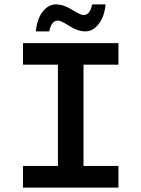

<svg xmlns="http://www.w3.org/2000/svg" viewBox="-20 -849 640 869"><path d="M242.2 -755.9Q212.4 -755.9 203.1 -707H142.1Q147.9 -764.6 173.8 -796.9Q199.2 -829.1 233.4 -829.1Q267.6 -829.1 305.7 -805.2Q343.8 -781.2 357.9 -780.8Q387.7 -780.8 397 -829.1H458Q452.1 -771.5 425.8 -739.3Q400.4 -707 366.2 -707Q332 -707 293.9 -731.4Q255.9 -755.9 242.2 -755.9ZM84 0V-98.1H242.2V-556.2H84V-653.8H516.1V-556.2H357.9V-98.1H516.1V0Z"/></svg>

Font: SourceCodePro-Semibold
Style: Regular
Weight: 600
Monospace: yes
Designer: Paul D. Hunt
Foundry: Adobe Systems Incorporated
Version: Version 1.009;PS 1.000;hotconv 1.0.70;makeotf.lib2.5.5900